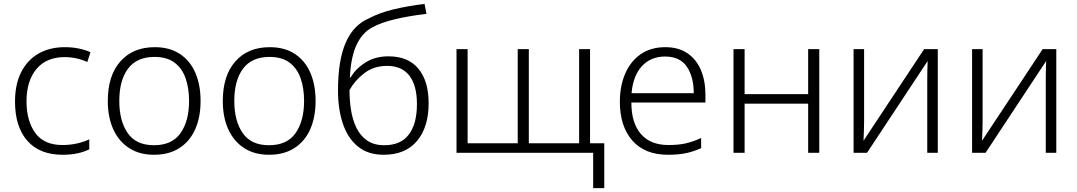

<svg xmlns="http://www.w3.org/2000/svg" viewBox="-20 -784 5527 985"><path d="M301 10Q184 10 120.5 -61.5Q57 -133 57 -263Q57 -352 89 -414.5Q121 -477 178.5 -509.5Q236 -542 312 -542Q351 -542 384.5 -535Q418 -528 444 -516L428 -466Q372 -491 312 -491Q218 -491 167 -430Q116 -369 116 -264Q116 -164 161 -102Q206 -40 300 -40Q340 -40 375 -48Q410 -56 438 -69V-18Q412 -5 378 2.5Q344 10 301 10Z M1009 -266Q1009 -183 981.5 -121Q954 -59 900.5 -24.5Q847 10 770 10Q696 10 643 -24Q590 -58 561.5 -120Q533 -182 533 -266Q533 -396 597.5 -469Q662 -542 774 -542Q850 -542 902.5 -507.5Q955 -473 982 -411Q1009 -349 1009 -266ZM592 -266Q592 -164 635 -101.5Q678 -39 770 -39Q863 -39 906.5 -101.5Q950 -164 950 -266Q950 -332 932 -383Q914 -434 875 -463Q836 -492 773 -492Q682 -492 637 -432Q592 -372 592 -266Z M1599 -266Q1599 -183 1571.5 -121Q1544 -59 1490.5 -24.5Q1437 10 1360 10Q1286 10 1233 -24Q1180 -58 1151.5 -120Q1123 -182 1123 -266Q1123 -396 1187.5 -469Q1252 -542 1364 -542Q1440 -542 1492.5 -507.5Q1545 -473 1572 -411Q1599 -349 1599 -266ZM1182 -266Q1182 -164 1225 -101.5Q1268 -39 1360 -39Q1453 -39 1496.5 -101.5Q1540 -164 1540 -266Q1540 -332 1522 -383Q1504 -434 1465 -463Q1426 -492 1363 -492Q1272 -492 1227 -432Q1182 -372 1182 -266Z M1714 -320Q1714 -474 1753.5 -565Q1793 -656 1873 -690Q1928 -719 1999 -736Q2070 -753 2158 -764L2168 -713Q2076 -702 2005 -685Q1934 -668 1891 -644Q1840 -618 1810 -555.5Q1780 -493 1775 -387H1779Q1805 -432 1855 -463.5Q1905 -495 1973 -495Q2074 -495 2126.5 -431.5Q2179 -368 2179 -254Q2179 -132 2119.5 -61Q2060 10 1948 10Q1868 10 1816 -32.5Q1764 -75 1739 -149.5Q1714 -224 1714 -320ZM1952 -39Q2036 -39 2077.5 -94Q2119 -149 2119 -250Q2119 -345 2080.5 -395.5Q2042 -446 1966 -446Q1898 -446 1849.5 -409Q1801 -372 1773 -322Q1773 -269 1781 -218.5Q1789 -168 1809 -127.5Q1829 -87 1863.5 -63Q1898 -39 1952 -39Z M3007 -532V-49H3080V181H3023V0H2322V-532H2379V-49H2636V-532H2693V-49H2951V-532Z M3393 -542Q3461 -542 3507 -510.5Q3553 -479 3576 -424Q3599 -369 3599 -298V-258H3219Q3219 -153 3268 -96.5Q3317 -40 3409 -40Q3459 -40 3496 -48Q3533 -56 3577 -76V-24Q3537 -6 3498 2Q3459 10 3407 10Q3288 10 3224 -63Q3160 -136 3160 -262Q3160 -343 3187.5 -406.5Q3215 -470 3267 -506Q3319 -542 3393 -542ZM3392 -494Q3319 -494 3273.5 -445Q3228 -396 3220 -306H3539Q3539 -390 3503.5 -442Q3468 -494 3392 -494Z M3800 -532V-301H4126V-532H4183V0H4126V-252H3800V0H3743V-532Z M4413 -532V-161Q4413 -139 4412 -111.5Q4411 -84 4410 -62L4721 -532H4791V0H4737V-371Q4737 -393 4737.5 -422Q4738 -451 4739 -471L4428 0H4359V-532Z M5021 -532V-161Q5021 -139 5020 -111.5Q5019 -84 5018 -62L5329 -532H5399V0H5345V-371Q5345 -393 5345.5 -422Q5346 -451 5347 -471L5036 0H4967V-532Z"/></svg>

Font: BC Sans Light
Style: Regular
Weight: 300
Designer: Monotype Design Team
Foundry: Monotype Imaging Inc.
Version: Version 2.000;GOOG;noto-source:20170915:90ef993387c0